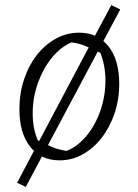

<svg xmlns="http://www.w3.org/2000/svg" viewBox="-20 -620 541 752"><path d="M158 -33 81 112 47 96 124 -50ZM213 8Q140 8 98 -45.5Q56 -99 56 -192Q56 -254 74 -308.5Q92 -363 124 -404Q156 -445 198.5 -468.5Q241 -492 290 -492Q363 -492 405 -438.5Q447 -385 447 -292Q447 -230 428.5 -175.5Q410 -121 378 -80Q346 -39 304 -15.5Q262 8 213 8ZM241 -29Q284 -46 318.5 -87.5Q353 -129 373 -186Q393 -243 393 -305Q393 -333 388 -360.5Q383 -388 373 -413Q340 -429 315.5 -439.5Q291 -450 260 -454Q216 -435 182 -392.5Q148 -350 128 -293.5Q108 -237 108 -176Q108 -147 113 -120.5Q118 -94 128 -70Q159 -56 182.5 -45Q206 -34 241 -29ZM339 -456 416 -600 451 -583 373 -437ZM124 -50 339 -456 373 -437 158 -33Z"/></svg>

Font: Piazzolla Thin ExtraLight
Style: Italic
Weight: 250
Italic angle: -11.3°
Version: Version 2.005